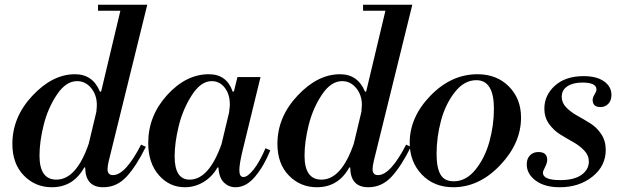

<svg xmlns="http://www.w3.org/2000/svg" viewBox="-20 -774 2613 807"><path d="M392 -729V-754H599L437 -97Q432 -76 432 -63Q432 -38 455 -38Q507 -38 573 -166L593 -157Q553 -76 512 -31.5Q471 13 414 13Q339 13 338 -70H334Q288 13 198 13Q128 13 80 -36.5Q32 -86 32 -169Q32 -282 116.5 -372Q201 -462 295 -462Q370 -462 400 -389H405L486 -729ZM353 -170 385 -304Q387 -324 387 -333Q387 -375 363 -404Q339 -433 304 -433Q257 -433 219 -376Q181 -319 163.5 -248.5Q146 -178 146 -120Q146 -19 217 -19Q301 -19 353 -170Z M958 -389H963L978 -450H1075L1001 -147Q986 -86 986 -59Q986 -30 1003 -30Q1021 -30 1046 -61.5Q1071 -93 1096 -151L1116 -142Q1090 -77 1052.5 -32Q1015 13 970 13Q942 13 921.5 -6.5Q901 -26 898 -70H894Q872 -31 835.5 -9Q799 13 757 13Q692 13 647.5 -38Q603 -89 603 -173Q603 -287 682.5 -374.5Q762 -462 858 -462Q933 -462 958 -389ZM777 -19Q858 -19 911 -168L943 -302Q943 -306 944 -312.5Q945 -319 945.5 -324Q946 -329 946 -335Q946 -378 924.5 -405.5Q903 -433 870 -433Q824 -433 786 -373.5Q748 -314 731 -243.5Q714 -173 714 -117Q714 -19 777 -19Z M1506 -729V-754H1713L1551 -97Q1546 -76 1546 -63Q1546 -38 1569 -38Q1621 -38 1687 -166L1707 -157Q1667 -76 1626 -31.5Q1585 13 1528 13Q1453 13 1452 -70H1448Q1402 13 1312 13Q1242 13 1194 -36.5Q1146 -86 1146 -169Q1146 -282 1230.5 -372Q1315 -462 1409 -462Q1484 -462 1514 -389H1519L1600 -729ZM1467 -170 1499 -304Q1501 -324 1501 -333Q1501 -375 1477 -404Q1453 -433 1418 -433Q1371 -433 1333 -376Q1295 -319 1277.5 -248.5Q1260 -178 1260 -120Q1260 -19 1331 -19Q1415 -19 1467 -170Z M1887 -12Q1939 -12 1978.5 -61Q2018 -110 2037 -178.5Q2056 -247 2056 -317Q2056 -437 1982 -437Q1931 -437 1891.5 -386.5Q1852 -336 1833.5 -266.5Q1815 -197 1815 -127Q1815 -69 1831.5 -40.5Q1848 -12 1887 -12ZM1885 13Q1804 13 1753 -40.5Q1702 -94 1702 -174Q1702 -282 1789.5 -372Q1877 -462 1987 -462Q2068 -462 2119 -410.5Q2170 -359 2170 -280Q2170 -172 2082 -79.5Q1994 13 1885 13Z M2433 -454Q2488 -454 2519 -432Q2550 -410 2550 -375Q2550 -352 2537 -338Q2524 -324 2504 -324Q2471 -324 2471 -354Q2471 -364 2479 -377Q2487 -390 2487 -398Q2487 -427 2428 -427Q2389 -427 2365 -411.5Q2341 -396 2341 -367Q2341 -342 2360 -322.5Q2379 -303 2406 -288Q2433 -273 2460.5 -256Q2488 -239 2507 -210.5Q2526 -182 2526 -144Q2526 -76 2470 -31.5Q2414 13 2333 13Q2269 13 2231.5 -15Q2194 -43 2194 -83Q2194 -107 2207.5 -121Q2221 -135 2243 -135Q2280 -135 2280 -102Q2280 -89 2271 -72Q2262 -55 2262 -48Q2262 -17 2335 -17Q2393 -17 2424 -39Q2455 -61 2455 -95Q2455 -121 2435.5 -141.5Q2416 -162 2389 -177Q2362 -192 2334.5 -209Q2307 -226 2287.5 -253.5Q2268 -281 2268 -317Q2268 -374 2312.5 -414Q2357 -454 2433 -454Z"/></svg>

Font: Libre Bodoni
Style: Italic
Weight: 400
Italic angle: -13°
Designer: Pablo Impallari, Rodrigo Fuenzalida
Foundry: Pablo Impallari, Rodrigo Fuenzalida
Version: Version 1.001